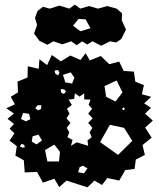

<svg xmlns="http://www.w3.org/2000/svg" viewBox="-20 -777 682 823"><path d="M265 -3 234 25 213 -11 164 6 139 -40 86 -38 82 -90 46 -110 52 -151 21 -174 42 -206 21 -225 40 -246 12 -268 40 -290 7 -313 44 -330 26 -362 57 -381 55 -427 98 -445 99 -493 146 -482 149 -523 182 -498 202 -541 241 -514 281 -539 325 -520 347 -549 365 -518 412 -537 448 -502 491 -513 510 -473 554 -470 560 -427 597 -412 588 -373 628 -362 598 -334 627 -315 602 -290 635 -260 602 -230 630 -187 591 -155 601 -113 562 -93 557 -53 517 -48 491 -3 440 -14 417 16 385 -3 355 26ZM235 -467 228 -477 214 -474 217 -461 230 -454ZM283 -467 250 -456 260 -424 289 -419 299 -444ZM480 -432 428 -408 435 -362 475 -342 505 -381ZM255 -394 240 -395 242 -380 254 -374 263 -385ZM358 -152 355 -175 373 -189 364 -210 376 -229 358 -250 377 -270 358 -290 375 -311 360 -328 368 -350 341 -351V-377L321 -363L301 -377L298 -353L274 -350L288 -327L267 -311L278 -290L265 -270L282 -250L266 -229L277 -210L269 -189L291 -177L284 -152L309 -167ZM157 -326H141L131 -313L144 -304L156 -310ZM510 -317 504 -312 506 -306 512 -305 515 -311ZM105 -289 79 -293 70 -267 91 -257 110 -266ZM512 -229 451 -242 409 -168 486 -113 547 -173ZM145 -200 120 -193 116 -170 137 -158 160 -175ZM83 -156 73 -161 65 -149 77 -144 87 -146ZM237 -126 213 -157 173 -134 183 -85H233ZM355 -55 335 -67 321 -60 315 -39 340 -34ZM149 -602 126 -633 139 -670 130 -700 141 -730 164 -748 193 -740 235 -753 277 -740 301 -757 324 -740 362 -751 400 -740 440 -751 480 -740 503 -720 502 -690 520 -650 500 -610 478 -595 452 -600 414 -581 376 -600 354 -586 332 -600 309 -583 285 -600 247 -587 209 -600 183 -585ZM347 -694 317 -696 293 -667 325 -643 368 -656Z"/></svg>

Font: Rubik Gemstones
Style: Regular
Weight: 400
Designer: Hubert and Fischer, NaN
Foundry: Hubert and Fischer, NaN
Version: Version 2.200